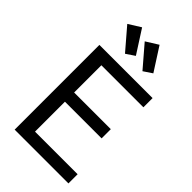

<svg xmlns="http://www.w3.org/2000/svg" viewBox="-286 -1052 1139 1139"><g transform="rotate(45 283.5 -482.0)"><path d="M83 0V-710.9H529.3V-633.8H176.8V-405.3H484.4V-328.1H176.8V-77.1H534.2V0ZM227.5 -781.2 111.8 -916 188.5 -963.9 282.2 -817.9ZM374 -781.2 258.3 -916 335 -963.9 428.7 -817.9Z"/></g></svg>

Font: RobotoFlex
Style: Regular
Weight: 400
Designer: Berlow after Robertson
Foundry: Google
Version: Version 2.136